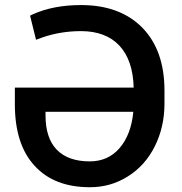

<svg xmlns="http://www.w3.org/2000/svg" viewBox="-20 -741 731 770"><path d="M305.2 -720.7C231.4 -720.7 168 -708.5 113.8 -684.6L100.6 -678.2L124.5 -581.5L149.9 -590.8C199.2 -607.9 251 -616.2 305.2 -616.2C438 -616.2 512.7 -535.6 516.1 -389.6H39.6V-322.8C39.6 -215.8 65.9 -133.3 118.7 -76.2C170.9 -19 244.6 9.8 339.8 9.8C340.3 9.8 341.3 9.8 341.8 9.8C396 9.8 446.3 -4.4 492.2 -33.2C538.6 -62 574.7 -102.1 600.6 -153.8C626.5 -205.6 639.6 -262.7 639.6 -325.7V-377.9C639.6 -485.4 609.9 -569.3 550.8 -629.9C491.2 -690.4 409.2 -720.7 305.2 -720.7ZM339.8 -93.8C224.6 -93.8 162.6 -156.7 162.6 -277.3V-292.5H514.6C508.8 -231 490.2 -182.6 459.5 -147C428.7 -111.3 388.7 -93.8 339.8 -93.8Z"/></svg>

Font: Roboto Medium
Style: Regular
Weight: 500
Designer: Google
Version: Version 2.137; 2017